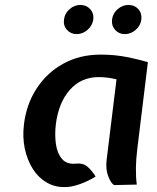

<svg xmlns="http://www.w3.org/2000/svg" viewBox="-20 -749 634 777"><path d="M255.5 7.5Q209 11.5 173 -8.2Q137 -28 113.5 -64.5Q90 -101 80.2 -148.2Q70.5 -195.5 77 -246Q86.5 -326.5 128 -390.5Q169.5 -454.5 236 -491.2Q302.5 -528 387 -528Q415 -528 443 -525.5Q471 -523 503.5 -516.2Q536 -509.5 578.5 -497.5L535.5 -145.5Q530.5 -105.5 530 -69.8Q529.5 -34 533.5 -2L441.5 0Q428.5 -8 417.8 -36.2Q407 -64.5 411.5 -102L451.5 -428Q431 -433 412.8 -435Q394.5 -437 379.5 -437Q308.5 -437 262.8 -385.5Q217 -334 206 -246Q201 -204.5 206.2 -166.5Q211.5 -128.5 231.2 -105.5Q251 -82.5 289.5 -87Q316 -89.5 333.5 -74.8Q351 -60 367 -34.5Q338.5 -17 309.2 -6Q280 5 255.5 7.5ZM290 -611Q266.5 -611 251 -628.2Q235.5 -645.5 239 -670Q242 -695 261.5 -712Q281 -729 305 -729Q329.5 -729 345 -712Q360.5 -695 357.5 -670Q354 -645.5 334.2 -628.2Q314.5 -611 290 -611ZM485 -611Q461 -611 445.8 -628.2Q430.5 -645.5 433.5 -670Q436.5 -695 456.2 -712Q476 -729 500 -729Q524.5 -729 539.8 -712Q555 -695 552 -670Q549 -645.5 529.2 -628.2Q509.5 -611 485 -611Z"/></svg>

Font: Expletus Sans SemiBold
Style: Italic
Weight: 600
Italic angle: -7°
Version: Version 7.500